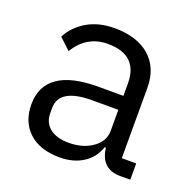

<svg xmlns="http://www.w3.org/2000/svg" viewBox="-106 -658 772 776"><g transform="rotate(20 280.5 -270.5)"><path d="M48 -151Q48 -228 105 -268.5Q162 -309 277 -309H386V-363Q386 -423 353.5 -454Q321 -485 256 -485Q165 -485 116 -403L68 -448Q92 -495 141.5 -524.5Q191 -554 260 -554Q357 -554 411.5 -506Q466 -458 466 -372V-70H528V0H485Q402 0 391 -88H386Q369 -39 327.5 -13Q286 13 228 13Q143 13 95.5 -31Q48 -75 48 -151ZM386 -158V-249H273Q202 -249 167 -227.5Q132 -206 132 -165V-143Q132 -101 161.5 -78Q191 -55 242 -55Q304 -55 345 -84.5Q386 -114 386 -158Z"/></g></svg>

Font: IBM Plex Sans JP
Style: Regular
Weight: 400
Designer: Mike Abbink; Paul van der Laan; Pieter van Rosmalen; Wujin Sim; Yejin Wi; Jinhee Kim; Boomi Park; Yona Kim; Kichan Ma
Foundry: Sandoll Inc.
Version: Version 1.001